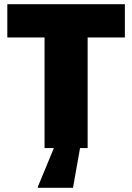

<svg xmlns="http://www.w3.org/2000/svg" viewBox="-20 -708 633 918"><path d="M193 0V-529H15V-688H577V-529H399V0ZM161 190V185L245 -18H365V-13L329 190Z"/></svg>

Font: Saira Thin ExtraBold
Style: Regular
Weight: 800
Version: Version 1.101